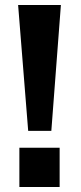

<svg xmlns="http://www.w3.org/2000/svg" viewBox="-20 -743 323 763"><path d="M222 -723H52L92 -223H184ZM217 -156H57V0H217Z"/></svg>

Font: United Sans
Style: Bold
Weight: 700
Designer: Pablo Impallari, Rodrigo Fuenzalida (Modified by Dan O. Williams)
Version: Version 1.000;PS 001.000;hotconv 1.0.88;makeotf.lib2.5.64775